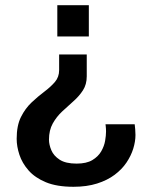

<svg xmlns="http://www.w3.org/2000/svg" viewBox="-20 -531 571 737"><path d="M313 -322V-238Q313 -207 298.5 -184.5Q284 -162 262.5 -143Q241 -124 219 -103.5Q197 -83 182.5 -57Q168 -31 168 5Q168 24 177 45.5Q186 67 209 82Q232 97 274 97Q312 97 334.5 83.5Q357 70 368.5 50Q380 30 383.5 9.5Q387 -11 387 -26Q387 -37 386 -45Q385 -53 385 -54H497Q498 -45 499 -35Q500 -25 500 -13Q500 12 491.5 39.5Q483 67 465.5 93Q448 119 420 140Q392 161 352.5 173.5Q313 186 262 186Q198 186 156 168.5Q114 151 89.5 123Q65 95 54.5 63Q44 31 44 2Q44 -49 60.5 -82Q77 -115 101.5 -138Q126 -161 150 -179Q174 -197 190.5 -216Q207 -235 207 -262V-322ZM321 -511V-391H200V-511Z"/></svg>

Font: Chivo Medium Medium
Style: Regular
Weight: 500
Version: Version 2.002